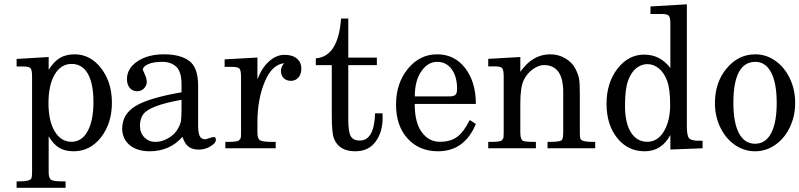

<svg xmlns="http://www.w3.org/2000/svg" viewBox="-20 -702 3785 909"><path d="M328.6 14.2Q287.6 14.2 260.3 -2.2Q232.9 -18.6 210.4 -56.6V113.8Q210.4 141.6 221.9 149.2Q233.4 156.7 277.8 156.7H290.5V187H58.6V156.7H71.8Q123 156.7 128.9 141.6Q131.8 134.3 131.8 112.8V-339.8Q131.8 -370.1 124.8 -378.7Q117.7 -387.2 91.8 -387.2H58.6V-422.9L210.4 -432.1V-371.1Q234.4 -410.2 263.2 -427.5Q292 -444.8 333.5 -444.8Q407.7 -444.8 458.7 -378.9Q509.8 -313 509.8 -215.6Q509.8 -118.2 458.3 -52Q406.7 14.2 328.6 14.2ZM318.4 -30.8Q367.7 -30.8 395 -81.1Q422.4 -131.3 422.4 -219Q422.4 -306.6 395.8 -353Q369.1 -399.4 318.8 -399.4Q268.6 -399.4 239 -349.4Q209.5 -299.3 209.5 -214.1Q209.5 -128.9 239.3 -79.8Q269 -30.8 318.4 -30.8Z M843.8 -54.2Q783.7 14.2 688.5 14.2Q629.4 14.2 594 -15.1Q558.6 -44.4 558.6 -93.3Q558.6 -161.1 620.8 -199.5Q683.1 -237.8 839.4 -265.1V-302.7Q839.4 -362.8 814.5 -386Q789.6 -409.2 747.6 -409.2Q705.6 -409.2 680.9 -397.9Q656.2 -386.7 656.2 -371.6Q656.2 -370.6 665.5 -350.1Q674.8 -329.6 674.8 -313.7Q674.8 -297.9 662.1 -283.9Q649.4 -270 628.7 -270Q607.9 -270 594.5 -285.6Q581.1 -301.3 581.1 -327.6Q581.1 -377.9 630.4 -411.4Q679.7 -444.8 756.6 -444.8Q833.5 -444.8 875.7 -413.8Q918 -382.8 918 -295.4V-107.4Q918 -72.3 925.8 -57.4Q933.6 -42.5 953.1 -42.5Q954.6 -42.5 970.2 -47.9Q985.8 -53.2 993.9 -53.2Q1002 -53.2 1002 -39.1Q1002 -24.9 976.6 -9.3Q951.2 6.3 920.9 6.3Q890.6 6.3 872.6 -7.6Q854.5 -21.5 843.8 -54.2ZM839.4 -185.5V-229.5Q689.9 -203.1 658.7 -161.6Q642.6 -140.1 642.6 -106.4Q642.6 -72.8 663.6 -51.5Q684.6 -30.3 715.1 -30.3Q745.6 -30.3 774.7 -46.6Q803.7 -63 818.1 -85.9Q832.5 -108.9 835.9 -125.7Q839.4 -142.6 839.4 -185.5Z M1325.2 -402.8Q1267.1 -396 1233.9 -315.9Q1198.7 -233.4 1198.7 -121.1V-74.2Q1198.7 -45.9 1210.9 -38.1Q1223.1 -30.3 1267.6 -30.3H1285.2V0H1046.9V-30.3H1060.1Q1104.5 -30.3 1111.8 -37.6Q1119.1 -44.9 1120.1 -51.5Q1121.1 -58.1 1121.1 -74.7V-337.9Q1121.1 -368.2 1114 -376.7Q1106.9 -385.3 1081.1 -385.3H1043.5V-420.9L1198.7 -429.7V-326.7Q1220.2 -381.8 1254.4 -412.1Q1288.6 -442.4 1326.9 -442.4Q1365.2 -442.4 1386 -424.3Q1406.7 -406.2 1406.7 -378.4Q1406.7 -350.6 1392.8 -335Q1378.9 -319.3 1357.4 -319.3Q1335.9 -319.3 1323 -332.3Q1310.1 -345.2 1310.1 -365.5Q1310.1 -385.7 1325.2 -402.8Z M1791.5 -144.5Q1791.5 -75.7 1757.8 -30.8Q1724.1 14.2 1661.6 14.2Q1584.5 14.2 1561 -46.4Q1550.8 -71.8 1550.8 -156.2V-393.6H1475.1V-425.8Q1581.5 -433.6 1594.7 -614.3H1628.9V-429.2H1764.2V-393.6H1628.9V-135.3Q1628.9 -78.6 1640.4 -57.6Q1651.9 -36.6 1683.6 -36.6Q1751.5 -36.6 1755.9 -165.5H1791Q1791.5 -161.1 1791.5 -144.5Z M2232.9 -115.2Q2179.2 14.2 2053.7 14.2Q1964.8 14.2 1909.9 -45.9Q1855 -106 1855 -206.8Q1855 -307.6 1910.9 -376.2Q1966.8 -444.8 2049.6 -444.8Q2132.3 -444.8 2182.6 -379.2Q2232.9 -313.5 2232.9 -210H1943.4Q1943.4 -121.6 1976.8 -76.2Q2010.3 -30.8 2062 -30.8Q2113.8 -30.8 2145 -54.4Q2176.3 -78.1 2204.1 -133.8ZM2144 -281.2Q2144 -339.4 2118.4 -374.3Q2092.8 -409.2 2049.3 -409.2Q2005.9 -409.2 1974.9 -364.7Q1943.8 -320.3 1943.8 -245.6H2106Q2128.4 -245.6 2136.2 -252.9Q2144 -260.3 2144 -281.2Z M2443.4 -361.8Q2501 -444.8 2585 -444.8Q2624.5 -444.8 2656.7 -425.5Q2689 -406.2 2703.6 -377.7Q2718.3 -349.1 2721.7 -328.1Q2725.1 -307.1 2725.1 -257.3V-73.7Q2725.1 -52.7 2728 -44.9Q2733.9 -30.3 2785.2 -30.3H2797.9V0H2572.3V-30.3H2585.4Q2637.2 -30.3 2641.8 -41.5Q2646.5 -52.7 2646.5 -74.7V-266.1Q2646.5 -394 2554.7 -394Q2530.8 -394 2502.4 -374Q2474.1 -354 2458.7 -320.8Q2443.4 -287.6 2443.4 -211.4V-74.7Q2443.4 -38.6 2458.3 -34.4Q2473.1 -30.3 2504.4 -30.3H2517.1V0H2291.5V-30.3H2304.7Q2348.1 -30.3 2355.5 -37.4Q2362.8 -44.4 2363.8 -51.3Q2364.7 -58.1 2364.7 -74.7V-339.8Q2364.7 -370.6 2357.7 -379.2Q2350.6 -387.7 2324.7 -387.7H2291.5V-423.3L2443.4 -432.1Z M3153.8 -63Q3112.3 14.2 3032.2 14.2Q2952.1 14.2 2901.9 -48.8Q2851.6 -111.8 2851.6 -210.7Q2851.6 -309.6 2903.1 -376.5Q2954.6 -443.4 3030 -443.4Q3105.5 -443.4 3153.8 -379.9V-589.4Q3153.8 -619.1 3146.5 -627.4Q3139.2 -635.7 3114.3 -635.7H3059.6V-671.4L3231.9 -681.6V-104Q3231.9 -60.1 3241.9 -47.9Q3252 -35.6 3289.6 -35.6H3306.2V0L3153.8 5.9ZM3044.4 -30.8Q3093.8 -30.8 3123.3 -80.3Q3152.8 -129.9 3152.8 -206.1Q3152.8 -282.2 3137.9 -320.8Q3123 -359.4 3098.4 -378.9Q3073.7 -398.4 3045.2 -398.4Q3016.6 -398.4 2992.7 -379.6Q2968.8 -360.8 2953.9 -321.3Q2939 -281.7 2939 -200.9Q2939 -120.1 2967 -75.4Q2995.1 -30.8 3044.4 -30.8Z M3364.7 -214.4Q3364.7 -311.5 3420.2 -378.2Q3475.6 -444.8 3556.2 -444.8Q3607.4 -444.8 3650.9 -414.1Q3694.3 -383.3 3719.5 -330.6Q3744.6 -277.8 3744.6 -215.1Q3744.6 -152.3 3719.5 -99.6Q3694.3 -46.9 3650.6 -16.4Q3606.9 14.2 3554.7 14.2Q3502.4 14.2 3458.7 -16.4Q3415 -46.9 3389.9 -99.4Q3364.7 -151.9 3364.7 -214.4ZM3556.2 -409.2Q3452.1 -409.2 3452.1 -214.4Q3452.1 -121.1 3478.5 -71.3Q3504.9 -21.5 3554.7 -21.5Q3604.5 -21.5 3630.9 -71.3Q3657.2 -121.1 3657.2 -214.8Q3657.2 -308.6 3630.9 -358.9Q3604.5 -409.2 3556.2 -409.2Z"/></svg>

Font: RIT Rachana
Style: Regular
Weight: 400
Designer: Hussain KH
Version: 1.4.7